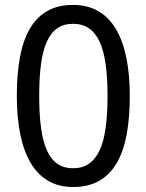

<svg xmlns="http://www.w3.org/2000/svg" viewBox="-20 -745 591 775"><path d="M503.9 -357.9Q503.9 -271.5 491.5 -203.1Q479 -134.8 451.4 -87.4Q423.8 -40 380.4 -15.1Q336.9 9.8 274.9 9.8Q217.3 9.8 174.6 -15.1Q131.8 -40 103.8 -87.4Q75.7 -134.8 61.8 -203.1Q47.9 -271.5 47.9 -357.9Q47.9 -444.3 60.3 -512.7Q72.8 -581.1 99.9 -628.2Q127 -675.3 170.2 -700.2Q213.4 -725.1 274.9 -725.1Q333 -725.1 376 -700.4Q418.9 -675.8 447.3 -628.7Q475.6 -581.5 489.7 -513.2Q503.9 -444.8 503.9 -357.9ZM138.2 -357.9Q138.2 -284.7 145.5 -230Q152.8 -175.3 168.9 -138.9Q185.1 -102.5 211.2 -84.2Q237.3 -65.9 274.9 -65.9Q312.5 -65.9 338.9 -84Q365.2 -102.1 382.1 -138.2Q398.9 -174.3 406.5 -229.2Q414.1 -284.2 414.1 -357.9Q414.1 -431.2 406.5 -485.8Q398.9 -540.5 382.1 -576.7Q365.2 -612.8 338.9 -630.9Q312.5 -648.9 274.9 -648.9Q237.3 -648.9 211.2 -630.9Q185.1 -612.8 168.9 -576.7Q152.8 -540.5 145.5 -485.8Q138.2 -431.2 138.2 -357.9Z"/></svg>

Font: Noto Sans Khmer UI
Style: Regular
Weight: 400
Designer: Danh Hong
Foundry: Danh Hong
Version: Version 1.03